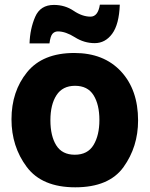

<svg xmlns="http://www.w3.org/2000/svg" viewBox="-20 -789 640 819"><path d="M191 -604Q195 -635 204 -645Q213 -655 227 -655Q260 -655 299.5 -630Q339 -605 384 -605Q429 -605 458.5 -645Q488 -685 491 -769H406Q398 -718 366 -718Q331 -718 294 -743Q257 -768 210 -768Q152 -768 130 -717Q108 -666 106 -604ZM569 -275Q569 -406 496 -484.5Q423 -563 297 -563Q162 -563 95.5 -481Q29 -399 29 -280Q29 -164 94 -77Q159 10 301 10Q445 10 507 -76.5Q569 -163 569 -275ZM195 -276Q195 -343 221 -383Q247 -423 300 -423Q354 -423 379 -383Q404 -343 404 -277Q404 -212 379 -170.5Q354 -129 299 -129Q245 -129 220 -169Q195 -209 195 -276Z"/></svg>

Font: Noto Sans Mono UI ExtraBold
Style: Regular
Weight: 800
Designer: Monotype Design team
Foundry: Monotype Imaging Inc.
Version: 1.000